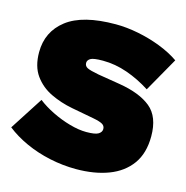

<svg xmlns="http://www.w3.org/2000/svg" viewBox="-117 -816 901 928"><g transform="rotate(15 334.0 -352.0)"><path d="M350 -715Q404 -715 462.5 -703.5Q521 -692 575.5 -671Q630 -650 672 -621L575 -450Q519 -486 458 -507.5Q397 -529 335 -529Q287 -529 273 -520Q259 -511 259 -498Q259 -482 273.5 -474.5Q288 -467 331 -459L441 -441Q545 -424 600 -379Q655 -334 655 -236Q655 -151 615.5 -96.5Q576 -42 506 -15.5Q436 11 344 11Q278 11 212.5 -3Q147 -17 90 -43Q33 -69 -10 -103L97 -269Q129 -244 172.5 -222.5Q216 -201 262 -188Q308 -175 346 -175Q391 -175 406.5 -185Q422 -195 422 -210Q422 -226 408 -234Q394 -242 362 -248L250 -269Q192 -280 141 -304.5Q90 -329 58 -373.5Q26 -418 26 -489Q26 -592 105.5 -653.5Q185 -715 350 -715Z"/></g></svg>

Font: Prodigy Sans Black
Style: Regular
Weight: 900
Designer: Wei Huang
Foundry: Wei Huang
Version: Version 1.003; ttfautohint (v1.8.3)